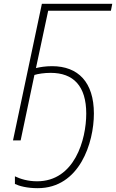

<svg xmlns="http://www.w3.org/2000/svg" viewBox="-20 -734 607 1004"><path d="M177 250C397 250 471 11 471 -140C471 -304 389 -388 252 -388C218 -388 188 -383 168 -378L232 -678H560L567 -714H199L48 0H88L160 -342C179 -348 211 -353 245 -353C364 -353 431 -284 431 -140C431 -4 370 214 174 214C126 214 87 202 58 188V228C81 239 122 250 177 250Z"/></svg>

Font: Noto Sans ExtraLight
Style: Italic
Weight: 200
Italic angle: -12°
Designer: Monotype Design Team
Foundry: Monotype Imaging Inc.
Version: Version 2.013